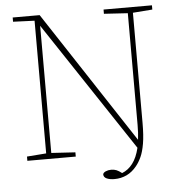

<svg xmlns="http://www.w3.org/2000/svg" viewBox="-55 -728 842 901"><g transform="rotate(-5 366.0 -277.5)"><path d="M48 0V-20L139 -27V-652L38 -656V-676H165L574 -53Q576 -69 577 -86.5Q578 -104 578 -123V-649L466 -656V-676H694V-656L602 -649V-130Q602 -71 595.5 -33Q589 5 578 29Q567 53 553 70Q532 96 505.5 108.5Q479 121 448 121Q426 121 411.5 114.5Q397 108 397 94Q399 86 410.5 81Q422 76 436 76Q450 76 461 80.5Q472 85 486 96Q515 85 536 57.5Q557 30 568 -16L163 -626V-27L276 -20V0Z"/></g></svg>

Font: Source Serif 4 ExtraLight
Style: Regular
Weight: 200
Designer: Frank Grießhammer
Foundry: Adobe
Version: Version 4.005;hotconv 1.1.0;makeotfexe 2.6.0